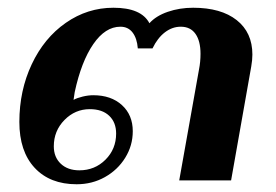

<svg xmlns="http://www.w3.org/2000/svg" viewBox="-20 -466 714 496"><path d="M30 -151Q30 -232 62 -300Q94 -368 150 -407Q206 -446 273 -446Q345 -446 366 -406Q383 -425 413.5 -435.5Q444 -446 479 -446Q551 -446 591.5 -414Q632 -382 632 -325Q632 -311 629 -294L577 0H443L494 -286Q498 -306 498 -327Q498 -360 485 -378.5Q472 -397 447 -397Q425 -397 406 -382.5Q387 -368 374 -341H336Q334 -367 322.5 -382Q311 -397 291 -397Q252 -397 221 -352Q190 -307 173 -228L170 -208Q179 -213 193.5 -216.5Q208 -220 221 -220Q267 -220 295 -194.5Q323 -169 323 -127Q323 -90 303.5 -58.5Q284 -27 251 -8.5Q218 10 178 10Q109 10 69.5 -32.5Q30 -75 30 -151ZM280 -121Q280 -150 262 -167Q244 -184 212 -184Q174 -184 146.5 -156Q119 -128 119 -88Q119 -60 137 -43Q155 -26 185 -26Q225 -26 252.5 -53.5Q280 -81 280 -121Z"/></svg>

Font: Fahkwang SemiBold
Style: Italic
Weight: 600
Italic angle: -10°
Version: Version 1.000; ttfautohint (v1.6)